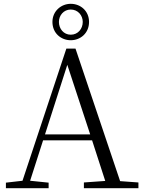

<svg xmlns="http://www.w3.org/2000/svg" viewBox="-20 -987 752 1007"><path d="M351 -776C402 -776 447 -813 447 -872C447 -930 402 -967 351 -967C301 -967 255 -929 255 -872C255 -812 301 -776 351 -776ZM351 -805C314 -805 289 -836 289 -872C289 -906 314 -937 351 -937C389 -937 414 -906 414 -872C414 -836 389 -805 351 -805ZM333 -647 453 -282H216ZM420 0H706V-30L610 -37L376 -732H328L98 -39L11 -29V0H235V-29L138 -39L206 -251H463L532 -38L420 -30Z"/></svg>

Font: Noto Serif HK Light
Style: Regular
Weight: 300
Designer: Ryoko NISHIZUKA 西塚涼子 (kana & ideographs); Frank Grießhammer (Latin, Greek & Cyrillic); Wenlong ZHANG 张文龙 (bopomofo); San
Foundry: Adobe
Version: Version 2.001;hotconv 1.1.0;makeotfexe 2.6.0